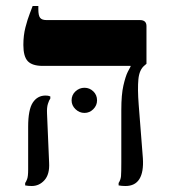

<svg xmlns="http://www.w3.org/2000/svg" viewBox="-20 -617 567 641"><path d="M399 4Q393 4 387 3.5Q381 3 376 2V-6Q383 -17 384 -29Q385 -41 385 -75V-250Q385 -301 392 -331.5Q399 -362 406.5 -377Q414 -392 416 -395V-397H123Q88 -397 73 -412.5Q58 -428 58 -467Q58 -499 65 -526Q72 -553 79.5 -572Q87 -591 89 -597H108V-586Q108 -565 114 -557.5Q120 -550 135 -550H447Q469 -550 469 -530V-404L462 -398Q445 -384 442 -352Q439 -320 443 -268L457 -89Q460 -43 445.5 -19.5Q431 4 399 4ZM86 4Q74 4 64 2V-6Q67 -10 70.5 -19Q74 -28 74 -51V-194Q74 -251 89.5 -274.5Q105 -298 132 -298Q136 -298 139.5 -297.5Q143 -297 148 -295V-288Q144 -283 140 -270.5Q136 -258 137 -238L144 -73Q146 -35 128.5 -15.5Q111 4 86 4ZM262 -240Q245 -240 232 -252.5Q219 -265 219 -282Q219 -300 232 -312Q245 -324 262 -324Q279 -324 291.5 -312Q304 -300 304 -282Q304 -265 291.5 -252.5Q279 -240 262 -240Z"/></svg>

Font: Frank Ruhl Libre SemiBold
Style: Regular
Weight: 600
Designer: Yanek Iontef
Foundry: Fontef
Version: Version 6.003;gftools[0.9.30]